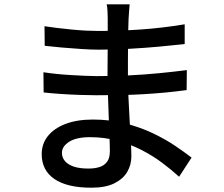

<svg xmlns="http://www.w3.org/2000/svg" viewBox="-20 -820 1040 893"><path d="M583 -800Q582 -786 580.5 -769.5Q579 -753 578 -732Q577 -715 576.5 -683Q576 -651 575.5 -612.5Q575 -574 575 -535.5Q575 -497 575 -465Q575 -419 577.5 -365.5Q580 -312 583 -260Q586 -208 588.5 -164Q591 -120 591 -92Q591 -54 572 -21Q553 12 512 32.5Q471 53 405 53Q292 53 233 12.5Q174 -28 174 -103Q174 -151 202.5 -187Q231 -223 284.5 -243.5Q338 -264 412 -264Q492 -264 562.5 -246Q633 -228 691.5 -200Q750 -172 795 -141.5Q840 -111 871 -87L813 2Q778 -30 734 -63Q690 -96 637 -123Q584 -150 524.5 -166Q465 -182 399 -182Q335 -182 301.5 -160.5Q268 -139 268 -109Q268 -88 281.5 -71.5Q295 -55 322 -45.5Q349 -36 392 -36Q420 -36 442.5 -43Q465 -50 478 -67.5Q491 -85 491 -117Q491 -143 489 -187Q487 -231 485.5 -282.5Q484 -334 482 -382.5Q480 -431 480 -465Q480 -500 480.5 -537.5Q481 -575 481 -611.5Q481 -648 481 -680.5Q481 -713 481 -737Q481 -750 480 -769.5Q479 -789 476 -800ZM187 -698Q212 -694 245.5 -690Q279 -686 314.5 -682.5Q350 -679 382 -677.5Q414 -676 438 -676Q537 -676 637 -683Q737 -690 839 -707V-615Q785 -609 719 -603Q653 -597 581.5 -593Q510 -589 439 -589Q406 -589 359.5 -592Q313 -595 267 -599Q221 -603 188 -607ZM182 -484Q207 -480 240 -476.5Q273 -473 308 -471Q343 -469 374.5 -467.5Q406 -466 429 -466Q510 -466 581.5 -469.5Q653 -473 719.5 -479.5Q786 -486 849 -494L848 -401Q797 -394 748 -389.5Q699 -385 649.5 -382Q600 -379 545.5 -378Q491 -377 427 -377Q396 -377 352 -378.5Q308 -380 263 -383Q218 -386 183 -390Z"/></svg>

Font: Noto Sans KR Medium
Style: Regular
Weight: 500
Designer: Ryoko NISHIZUKA  (kana, bopomofo & ideographs); Paul D. Hunt (Latin, Greek & Cyrillic); Sandoll Communications , Soo-you
Foundry: Adobe
Version: Version 2.004-H2;hotconv 1.0.118;makeotfexe 2.5.65603